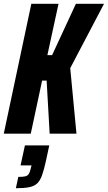

<svg xmlns="http://www.w3.org/2000/svg" viewBox="-30 -708 571 1017"><path d="M-10 0 136 -688H280L221 -416H246L372 -688H521L342 -347L375 0H233L217 -281H193L133 0ZM54 289 67 229Q92 229 104 226Q116 223 122 214Q128 205 132 188L137 168H79L102 62H231L213 146Q203 191 193 219.5Q183 248 167.5 263Q152 278 125 283.5Q98 289 54 289Z"/></svg>

Font: Saira Condensed ExtraBold
Style: Italic
Weight: 800
Width: 3
Italic angle: -12°
Designer: Hector Gatti with collaboration of the Omnibus-Type team
Foundry: Omnibus-Type
Version: Version 1.101